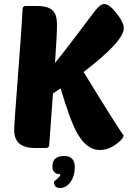

<svg xmlns="http://www.w3.org/2000/svg" viewBox="-20 -740 663 960"><path d="M562 -20Q522 10 479 10Q412 10 364 -78Q331 -137 283 -298L245 -273L226 -15Q225 0 210 0H155Q51 0 51 -89Q51 -121 71 -377Q91 -638 93 -695Q93 -710 109 -710H164Q224 -710 246 -685Q265 -665 265 -615Q265 -567 255 -425Q319 -504 452 -682Q481 -720 501 -720Q527 -720 563 -673Q599 -628 599 -599Q599 -534 398 -380Q598 -54 598 -65Q598 -46 562 -20ZM242 92Q242 40 301 40Q354 40 354 96Q354 138 334 168Q312 200 280 200Q250 200 250 168L266 154Q282 141 282 131Q242 131 242 92Z"/></svg>

Font: PoetsenOne
Style: Regular
Weight: 400
Designer: Rodrigo Fuenzalida, Pablo Impallari
Foundry: Pablo Impallari, Rodrigo Fuenzalida
Version: Version 1.000